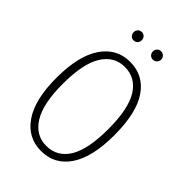

<svg xmlns="http://www.w3.org/2000/svg" viewBox="-252 -960 1073 1073"><g transform="rotate(45 284.0 -423.5)"><path d="M512 -341Q512 -168 451.5 -78.5Q391 11 284 11Q179 11 117.5 -78.5Q56 -168 56 -340Q56 -513 117.5 -603.5Q179 -694 284 -694Q391 -694 451.5 -606Q512 -518 512 -341ZM105 -340Q105 -183 153 -106.5Q201 -30 284 -30Q371 -30 417.5 -106Q464 -182 464 -341Q464 -502 416.5 -577.5Q369 -653 284 -653Q200 -653 152.5 -576.5Q105 -500 105 -340ZM245 -825Q245 -811 236 -801.5Q227 -792 213 -792Q199 -792 190 -801.5Q181 -811 181 -825Q181 -839 190 -848.5Q199 -858 213 -858Q227 -858 236 -848.5Q245 -839 245 -825ZM398 -825Q398 -811 388.5 -801.5Q379 -792 365 -792Q351 -792 342 -801.5Q333 -811 333 -825Q333 -839 342 -848.5Q351 -858 365 -858Q379 -858 388.5 -848.5Q398 -839 398 -825Z"/></g></svg>

Font: Fira Sans Extra Condensed ExtraLight
Style: Regular
Weight: 275
Width: 1
Designer: Carrois Corporate & Edenspiekermann AG
Foundry: Carrois Corporate GbR & Edenspiekermann AG
Version: Version 4.203